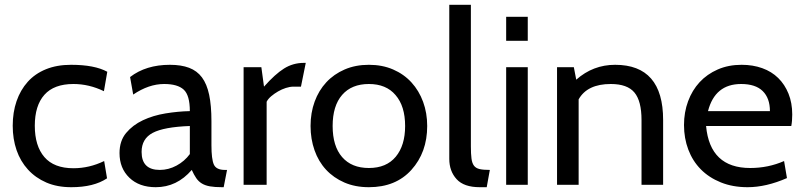

<svg xmlns="http://www.w3.org/2000/svg" viewBox="-20 -770 3351 800"><path d="M277 10Q218 10 173 -9.5Q128 -29 96.5 -63.5Q65 -98 49 -144.5Q33 -191 33 -246Q33 -302 49 -348.5Q65 -395 95.5 -429Q126 -463 171.5 -481.5Q217 -500 276 -500Q374 -500 427 -471L413 -390Q351 -420 286 -420Q205 -420 165 -375Q125 -330 125 -246Q125 -162 165 -115.5Q205 -69 286 -69Q352 -69 414 -99L426 -27Q371 10 277 10Z M926 -62 912 10H905Q875 10 855 6.5Q835 3 821 -5.5Q807 -14 797.5 -28Q788 -42 779 -62Q717 10 629 10Q560 10 519 -29.5Q478 -69 478 -132Q478 -183 505.5 -216Q533 -249 575.5 -269Q618 -289 670 -297.5Q722 -306 771 -307Q771 -373 745.5 -396.5Q720 -420 664 -420Q600 -420 535 -376L522 -449Q588 -500 688 -500Q735 -500 768 -487.5Q801 -475 821.5 -447.5Q842 -420 851.5 -375Q861 -330 861 -265V-165Q861 -107 871 -84.5Q881 -62 917 -62ZM771 -128V-245Q663 -241 616.5 -216.5Q570 -192 570 -137Q570 -62 646 -62Q682 -62 715.5 -80Q749 -98 771 -128Z M1254 -508 1234 -409H1203Q1188 -409 1171 -403.5Q1154 -398 1138.5 -389Q1123 -380 1110 -369Q1097 -358 1091 -346V0H995V-490H1069L1080 -409Q1126 -461 1163.5 -484.5Q1201 -508 1246 -508Z M1694 -62Q1629 10 1517 10Q1460 10 1415 -9.5Q1370 -29 1338.5 -63Q1307 -97 1290.5 -144Q1274 -191 1274 -245Q1274 -300 1291 -346.5Q1308 -393 1339.5 -427Q1371 -461 1416 -480.5Q1461 -500 1517 -500Q1573 -500 1618 -480.5Q1663 -461 1694.5 -426.5Q1726 -392 1743 -345.5Q1760 -299 1760 -245Q1760 -135 1694 -62ZM1628 -374Q1589 -420 1517 -420Q1445 -420 1405.5 -374.5Q1366 -329 1366 -245Q1366 -161 1405.5 -115.5Q1445 -70 1517 -70Q1590 -70 1629 -117Q1668 -164 1668 -245Q1668 -328 1628 -374Z M2021 -62 2008 10H1979Q1913 10 1882.5 -23.5Q1852 -57 1852 -108V-750H1942V-160Q1942 -129 1944.5 -109.5Q1947 -90 1955 -79.5Q1963 -69 1978.5 -65.5Q1994 -62 2021 -62Z M2179 -600H2089V-700H2179ZM2179 0H2089V-490H2179Z M2743 0H2653V-270Q2653 -349 2623.5 -384.5Q2594 -420 2525 -420Q2427 -420 2391 -356V0H2301V-490H2371L2381 -438Q2451 -500 2543 -500Q2743 -500 2743 -270Z M3277 -245H2922Q2938 -70 3106 -70Q3181 -70 3247 -99L3259 -28Q3172 10 3095 10Q3033 10 2983.5 -10Q2934 -30 2900 -64.5Q2866 -99 2848 -146.5Q2830 -194 2830 -249Q2830 -302 2847 -348Q2864 -394 2895 -427.5Q2926 -461 2970.5 -480.5Q3015 -500 3070 -500Q3117 -500 3156 -486Q3195 -472 3222.5 -445Q3250 -418 3265.5 -379.5Q3281 -341 3281 -293Q3281 -265 3277 -245ZM3068 -420Q2959 -420 2930 -307H3188Q3188 -361 3158 -390.5Q3128 -420 3068 -420Z"/></svg>

Font: Cabin
Style: Regular
Weight: 400
Designer: Pablo Impallari
Foundry: Pablo Impallari
Version: Version 1.007